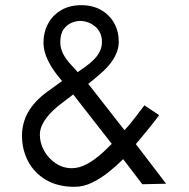

<svg xmlns="http://www.w3.org/2000/svg" viewBox="-20 -710 729 742"><path d="M268 12Q203 12 157.5 -15Q112 -42 88.5 -87Q65 -132 65 -185Q65 -235 89 -277Q113 -319 162 -355Q176 -365 190.5 -375.5Q205 -386 220 -397Q184 -438 166 -475Q148 -512 148 -544Q148 -585 165.5 -618Q183 -651 216 -670.5Q249 -690 294 -690Q338 -690 370.5 -671.5Q403 -653 421 -621Q439 -589 439 -549Q439 -516 419.5 -483.5Q400 -451 361 -419Q351 -410 341 -402Q331 -394 321 -386L461 -207Q469 -215 477.5 -225Q486 -235 500 -253Q514 -271 538 -303L595 -265Q578 -242 555.5 -214Q533 -186 505 -153L622 0L530 2L456 -95Q431 -70 400.5 -45.5Q370 -21 336.5 -4.5Q303 12 268 12ZM258 -60Q286 -60 316 -76Q346 -92 380 -123Q388 -131 396.5 -139Q405 -147 412 -154L263 -345Q235 -324 214.5 -308Q194 -292 183 -281Q158 -256 146 -233.5Q134 -211 134 -190Q134 -157 150.5 -127.5Q167 -98 195 -79Q223 -60 258 -60ZM280 -431Q292 -439 310.5 -452.5Q329 -466 342 -479Q358 -495 366 -512Q374 -529 374 -548Q374 -584 350 -605.5Q326 -627 294 -629Q277 -630 258 -622.5Q239 -615 226 -597Q213 -579 213 -546Q213 -524 224 -502Q235 -480 257 -457Q263 -450 269 -444Q275 -438 280 -431Z"/></svg>

Font: Teachers
Style: Regular
Weight: 400
Designer: Alfredo Marco Pradil, Chank Diesel
Version: Version 1.001